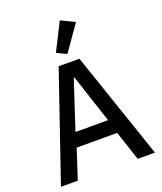

<svg xmlns="http://www.w3.org/2000/svg" viewBox="-177 -1121 1043 1234"><g transform="rotate(-20 344.5 -504.0)"><path d="M476 -962 354 -788 287 -820 382 -1008ZM138 0H23L274 -733H416L666 0H548L481 -202H204ZM340 -630 231 -299H454L345 -630Z"/></g></svg>

Font: IBM Plex Sans JP Medm
Style: Regular
Weight: 500
Designer: Mike Abbink; Paul van der Laan; Pieter van Rosmalen; Wujin Sim; Yejin Wi; Jinhee Kim; Boomi Park; Yona Kim; Kichan Ma
Foundry: Sandoll Inc.
Version: Version 1.002